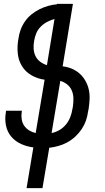

<svg xmlns="http://www.w3.org/2000/svg" viewBox="-20 -755 540 990"><path d="M117 215 152 5Q119 1 89 -12.5Q59 -26 38.5 -50Q18 -74 11 -107Q4 -140 10 -174L11 -184H93L92 -178Q89 -158 92 -139.5Q95 -121 105 -106.5Q115 -92 130.5 -82.5Q146 -73 164 -69L210 -344Q173 -349 142 -367Q111 -385 93 -414.5Q75 -444 71.5 -480.5Q68 -517 75 -555Q78 -578 86 -600.5Q94 -623 108 -643.5Q122 -664 141.5 -680Q161 -696 183 -707Q205 -718 228 -724.5Q251 -731 274 -733V-735H356L303 -413Q329 -410 351 -400.5Q373 -391 390.5 -375.5Q408 -360 420 -339Q432 -318 437.5 -294.5Q443 -271 442 -245.5Q441 -220 437 -194L434 -179Q431 -156 423 -133Q415 -110 401 -89Q387 -68 368 -50.5Q349 -33 327 -21Q305 -9 281.5 -2.5Q258 4 234 7L199 215ZM222 -419 261 -657Q242 -652 223 -642Q204 -632 189 -616.5Q174 -601 166.5 -582Q159 -563 156 -544Q152 -523 153.5 -502.5Q155 -482 163.5 -465Q172 -448 187.5 -436.5Q203 -425 222 -419ZM246 -69Q267 -73 286.5 -84.5Q306 -96 320 -113Q334 -130 342 -150.5Q350 -171 353 -191L356 -206Q359 -228 358.5 -249Q358 -270 350 -288.5Q342 -307 326.5 -319.5Q311 -332 291 -338Z"/></svg>

Font: Iosevka Medium Oblique
Style: Regular
Weight: 500
Italic angle: -9°
Monospace: yes
Designer: Belleve Invis
Foundry: Belleve Invis
Version: Version 32.5.0; ttfautohint (v1.8.4)